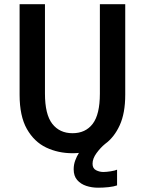

<svg xmlns="http://www.w3.org/2000/svg" viewBox="-20 -720 690 916"><path d="M326 11Q257.5 11 200.2 -16.2Q143 -43.5 108.2 -104.8Q73.5 -166 73.5 -268V-700H194.5V-273.5Q194.5 -174 229.5 -129.2Q264.5 -84.5 326 -84.5Q388 -84.5 422.2 -129.2Q456.5 -174 456.5 -273.5V-700H577.5V-268Q577.5 -180 551.2 -122.5Q525 -65 481.5 -33.5Q459.5 -15.5 440.5 10.5Q421.5 36.5 421.5 61Q421.5 83.5 438.2 92Q455 100.5 472.5 100.5Q488 100.5 508.5 97.2Q529 94 538.5 89.5V164.5Q523.5 170 498.2 172.8Q473 175.5 448 175.5Q418 175.5 391.5 166.8Q365 158 348.2 138.8Q331.5 119.5 331.5 87.5Q331.5 65.5 338.8 45.8Q346 26 356.5 9.5Q341.5 11 326 11Z"/></svg>

Font: Trispace Medium
Style: Regular
Weight: 500
Designer: Tyler Finck
Foundry: Etcetera Type Company
Version: Version 1.210; ttfautohint (v1.8.3)